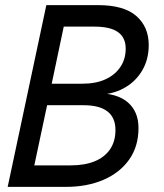

<svg xmlns="http://www.w3.org/2000/svg" viewBox="-20 -730 640 750"><path d="M10 0 161 -710H363Q464 -710 512.5 -667.5Q561 -625 561 -554Q561 -497 534.5 -453Q508 -409 462 -384.5Q416 -360 357 -360L358 -366Q438 -366 479.5 -330Q521 -294 521 -230Q521 -158 484.5 -106.5Q448 -55 384 -27.5Q320 0 237 0ZM114 -84H256Q311 -84 350 -100Q389 -116 410 -147Q431 -178 431 -222Q431 -319 306 -319H164ZM182 -403H302Q354 -403 391.5 -420Q429 -437 450 -468Q471 -499 471 -540Q471 -583 441 -604.5Q411 -626 349 -626H229Z"/></svg>

Font: Geist Mono
Style: Italic
Weight: 400
Italic angle: -12°
Monospace: yes
Designer: Basement.studio, Andrés Briganti, Mateo Zaragoza
Foundry: Basement.studio, Vercel, Andrés Briganti, Guido Ferreyra, Mateo Zaragoza
Version: Version 1.500